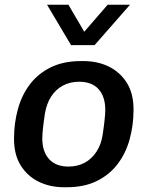

<svg xmlns="http://www.w3.org/2000/svg" viewBox="-20 -778 628 808"><path d="M250 10Q190 10 142.5 -13.5Q95 -37 67 -82Q39 -127 39 -194Q39 -260 55.5 -319.5Q72 -379 106.5 -424Q141 -469 194.5 -495Q248 -521 321 -521H331Q391 -521 438.5 -497.5Q486 -474 514 -429Q542 -384 542 -317Q542 -251 525.5 -191.5Q509 -132 474.5 -87Q440 -42 387 -16Q334 10 260 10ZM268 -77Q306 -77 336 -93Q366 -109 386 -139.5Q406 -170 412 -211Q417 -244 420 -271.5Q423 -299 423 -316Q423 -371 395 -402.5Q367 -434 313 -434Q275 -434 245 -418Q215 -402 195.5 -372Q176 -342 169 -300Q164 -267 161 -239.5Q158 -212 158 -195Q158 -140 186.5 -108.5Q215 -77 268 -77ZM527 -758 378 -588H279L178 -758H268L360 -601H297L433 -758Z"/></svg>

Font: Chivo Medium Medium
Style: Italic
Weight: 500
Italic angle: -8.05°
Version: Version 2.002